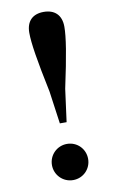

<svg xmlns="http://www.w3.org/2000/svg" viewBox="-88 -804 527 868"><g transform="rotate(-10 176.0 -370.0)"><path d="M176 16C223 16 259 -21 259 -67C259 -113 223 -150 176 -150C130 -150 93 -113 93 -67C93 -21 130 16 176 16ZM176 -756C126 -756 96 -728 96 -674C96 -627 109 -545 140 -397L161 -247H192L212 -397C244 -545 257 -627 257 -674C257 -728 226 -756 176 -756Z"/></g></svg>

Font: Noto Serif CJK JP
Style: Bold
Weight: 700
Designer: Ryoko NISHIZUKA 西塚涼子 (kana & ideographs); Frank Grießhammer (Latin, Greek & Cyrillic); Wenlong ZHANG 张文龙 (bopomofo); San
Foundry: Adobe Systems Incorporated
Version: Version 1.000;PS 1;hotconv 16.6.53;makeotf.lib2.5.65590